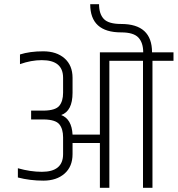

<svg xmlns="http://www.w3.org/2000/svg" viewBox="-20 -893 845 913"><path d="M703 -644H805V-604H705V0H660V-604H500V0H455V-213H325V-160Q325 -101 287 -67.5Q249 -34 186 -34Q123 -34 65 -49V-93Q125 -76 179 -76Q280 -76 280 -160V-240Q280 -280 262 -302Q244 -324 189 -325H128V-367H189Q244 -368 262 -390Q280 -412 280 -452V-523Q280 -607 179 -607Q128 -607 75 -588V-634Q122 -649 185.5 -649Q249 -649 287 -615.5Q325 -582 325 -523V-452Q325 -365 271 -346Q321 -327 325 -253H455V-644H661Q661 -690 638 -714.5Q615 -739 556 -739Q409 -739 409 -873H451Q451 -827 473.5 -803Q496 -779 556 -779Q703 -779 703 -644Z"/></svg>

Font: Khand Light
Style: Regular
Weight: 300
Designer: Devanagari: Sanchit Sawaria, Jyotish Sonowal; Latin: Satya Rajpurohit
Foundry: Indian Type Foundry
Version: Version 1.101;PS 1.0;hotconv 1.0.78;makeotf.lib2.5.61930; tt